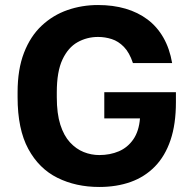

<svg xmlns="http://www.w3.org/2000/svg" viewBox="-20 -732 764 764"><path d="M375 12Q282 12 208.5 -24.5Q135 -61 92.5 -139.5Q50 -218 50 -345V-365Q50 -456 75.5 -522Q101 -588 146 -630Q191 -672 248.5 -692Q306 -712 370 -712Q430 -712 479.5 -697.5Q529 -683 567 -654.5Q605 -626 630 -582.5Q655 -539 665 -481H509Q495 -523 473 -545.5Q451 -568 424.5 -576.5Q398 -585 370 -585Q326 -585 288.5 -564Q251 -543 228.5 -495Q206 -447 206 -365V-345Q206 -280 220 -236Q234 -192 258.5 -165.5Q283 -139 313 -127Q343 -115 375 -115Q418 -115 453 -130Q488 -145 510.5 -177.5Q533 -210 537 -261H395V-365H680V-325Q680 -238 658.5 -174.5Q637 -111 596.5 -69.5Q556 -28 500 -8Q444 12 375 12Z"/></svg>

Font: Golos Text SemiBold
Style: Regular
Weight: 600
Designer: A.Korolkova, Vitaly Kuzmin
Foundry: ParaType Ltd
Version: Version 2.004